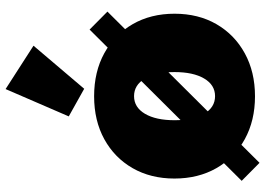

<svg xmlns="http://www.w3.org/2000/svg" viewBox="-146 -740 915 662"><g transform="rotate(-90 311.0 -408.5)"><path d="M310.5 13.7Q226.6 13.7 162.6 -21.5Q98.6 -56.6 62.7 -119.4Q26.9 -182.1 26.9 -264.2Q26.9 -345.7 62.7 -408.2Q98.6 -470.7 162.6 -505.9Q226.6 -541 310.5 -541Q395 -541 459 -505.9Q522.9 -470.7 559.1 -408.2Q595.2 -345.7 595.2 -263.7Q595.2 -181.6 559.1 -119.1Q522.9 -56.6 458.7 -21.5Q394.5 13.7 310.5 13.7ZM311 -124Q349.6 -124 371.8 -161.6Q394 -199.2 394 -263.7Q394 -328.1 371.8 -365.7Q349.6 -403.3 311 -403.3Q272.5 -403.3 250.2 -365.7Q228 -328.1 228 -263.7Q228 -198.7 250.2 -161.4Q272.5 -124 311 -124ZM81.1 29.3 19 -32.2 540.5 -556.6 602.5 -495.1ZM336.4 -575.2 241.2 -628.4 335.4 -846.2 484.9 -750Z"/></g></svg>

Font: Schibsted Grotesk Black
Style: Regular
Weight: 900
Designer: Bakken & Baeck AS, Henrik Kongsvoll
Foundry: Schibsted ASA
Version: Version 1.100;gftools[0.9.25]